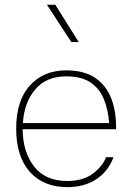

<svg xmlns="http://www.w3.org/2000/svg" viewBox="-20 -785 552 811"><path d="M75.7 -239.3H470.2Q471.7 -311 450.7 -367.2Q429.7 -423.3 382.8 -455.6Q335.9 -487.8 259.3 -487.8Q164.1 -487.8 106.2 -423.8Q48.3 -359.9 48.3 -241.7Q48.3 -124.5 105.7 -59.6Q163.1 5.4 264.2 5.4Q336.4 5.4 386.7 -27.8Q437 -61 459.5 -121.1H428.2Q412.1 -81.1 371.1 -50.8Q330.1 -20.5 264.2 -20.5Q171.4 -20.5 123.8 -82Q76.2 -143.6 75.7 -239.3ZM76.7 -265.1Q82 -352.1 128.7 -407.2Q175.3 -462.4 259.3 -462.4Q325.2 -462.4 363.3 -436Q401.4 -409.7 419.2 -365Q437 -320.3 440.9 -265.1ZM312.5 -607.4 213.4 -765.1H178.2L281.2 -607.4Z"/></svg>

Font: Estedad-FD VF
Style: Regular
Weight: 100
Designer: Amin Abedi
Version: Version 7.3